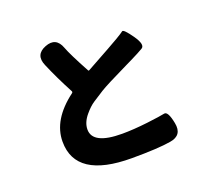

<svg xmlns="http://www.w3.org/2000/svg" viewBox="-138 -954 1277 1178"><g transform="rotate(-20 500.0 -365.5)"><path d="M530 52Q165 52 165 -188Q165 -331 321 -448Q328 -453 324 -461Q266 -570 225 -667Q191 -745 268 -775Q344 -805 373 -726Q391 -677 462 -546Q464 -542 468 -544L620 -628Q656 -648 692 -669Q729 -691 740 -700Q751 -709 798 -642Q844 -576 815.5 -559Q787 -542 732 -515L697 -498Q540 -422 502 -398Q467 -376 432 -353Q403 -334 372 -297Q334 -252 334 -206Q334 -109 526 -109Q599 -109 693 -120Q783 -131 809.5 -137Q836 -143 852 -60Q869 25 785 38Q702 52 530 52Z"/></g></svg>

Font: Resource Han Rounded KR Heavy
Style: Regular
Weight: 900
Designer: Cyano Hao (round all glyphs); Ryoko NISHIZUKA 西塚涼子 (kana, bopomofo & ideographs); Paul D. Hunt (Latin, Greek & Cyrillic)
Foundry: Cyano Hao
Version: 0.990